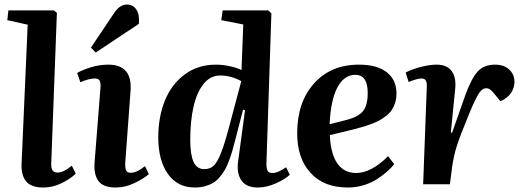

<svg xmlns="http://www.w3.org/2000/svg" viewBox="-20 -813 2317 847"><path d="M75.2 -90.8 102.1 -704.1 12.2 -724.1 17.1 -767.1H216.8L231 -756.8L206.1 -94.2Q205.1 -72.3 211.2 -62Q217.3 -51.8 233.9 -51.8Q260.7 -51.8 296.9 -82L314 -46.9Q292.5 -25.4 253.2 -5.6Q213.9 14.2 170.9 14.2Q117.2 14.2 95 -13.2Q72.8 -40.5 75.2 -90.8Z M381.3 -603 486.3 -759.8Q510.3 -793 539.6 -793Q566.9 -793 581.5 -771Q596.2 -749 592.8 -708L402.3 -581.1ZM397.5 -100.1 423.3 -426.8Q424.8 -448.2 419.4 -457.5Q414.1 -466.8 398.4 -466.8Q372.6 -466.8 334.5 -450.2L320.3 -491.2Q345.2 -505.4 382.6 -516.6Q419.9 -527.8 457.5 -527.8Q565.9 -527.8 555.7 -409.2L532.7 -97.2Q531.2 -72.8 536.1 -61.8Q541 -50.8 556.6 -50.8Q583.5 -50.8 619.6 -80.1L636.7 -44.9Q612.8 -23.9 572 -4.9Q531.2 14.2 490.7 14.2Q435.1 14.2 413.8 -15.1Q392.6 -44.4 397.5 -100.1Z M1177.2 -753.9 1155.3 -90.8Q1155.3 -68.8 1160.6 -59.3Q1166 -49.8 1182.1 -49.8Q1206.5 -49.8 1242.2 -75.2L1258.3 -42Q1238.8 -22.9 1197.5 -4.4Q1156.2 14.2 1117.2 14.2Q1066.4 14.2 1044.9 -17.1Q1023.4 -48.3 1030.3 -100.1L1061 -327.1L1052.2 -329.1L1018.1 -196.8Q1010.7 -167.5 1005.1 -148.2Q999.5 -128.9 990.5 -104.5Q981.4 -80.1 972.4 -64.5Q963.4 -48.8 950 -32.5Q936.5 -16.1 921.1 -6.8Q905.8 2.4 885 8.3Q864.3 14.2 839.4 14.2Q762.2 14.2 720.2 -46.4Q678.2 -106.9 678.2 -206.1Q678.2 -297.9 707.8 -370.1Q737.3 -442.4 795.7 -485.1Q854 -527.8 932.1 -527.8Q962.9 -527.8 994.6 -520.8Q1026.4 -513.7 1045.4 -503.9L1053.2 -705.1L956.1 -724.1L962.4 -767.1H1164.1ZM881.3 -66.9Q907.2 -66.9 923.6 -82.8Q939.9 -98.6 957 -143.3Q974.1 -188 998 -280.8L1044.4 -455.1Q998.5 -480 951.2 -480Q908.7 -480 878.7 -443.4Q848.6 -406.7 834 -343.3Q819.3 -279.8 819.3 -195.8Q819.3 -130.4 834 -98.6Q848.6 -66.9 881.3 -66.9Z M1563 -527.8Q1644.5 -527.8 1686.8 -493.9Q1729 -460 1729 -400.9Q1729 -378.9 1723.4 -360.6Q1717.8 -342.3 1708.7 -328.4Q1699.7 -314.5 1684.3 -302.5Q1668.9 -290.5 1654.3 -282.2Q1639.6 -273.9 1617.7 -265.9Q1595.7 -257.8 1578.1 -252.7Q1560.5 -247.6 1535.2 -241.2L1435.1 -216.8Q1438.5 -134.8 1468 -92.3Q1497.6 -49.8 1550.8 -49.8Q1617.7 -49.8 1691.9 -124L1719.2 -88.9Q1705.6 -71.8 1687.3 -55.7Q1668.9 -39.6 1643.1 -22.7Q1617.2 -5.9 1583.5 4.2Q1549.8 14.2 1514.2 14.2Q1408.7 14.2 1349.9 -50.3Q1291 -114.7 1291 -225.1Q1291 -361.8 1365.2 -444.8Q1439.5 -527.8 1563 -527.8ZM1602.1 -402.8Q1602.1 -482.9 1547.9 -482.9Q1498 -482.9 1468.5 -427.5Q1439 -372.1 1434.1 -265.1L1509.8 -284.2Q1559.1 -296.9 1580.6 -322Q1602.1 -347.2 1602.1 -402.8Z M1846.7 0 1862.8 -429.2Q1863.8 -448.2 1858.6 -457.5Q1853.5 -466.8 1838.9 -466.8Q1820.3 -466.8 1782.7 -451.2L1769.5 -493.2Q1797.9 -507.8 1836.7 -517.8Q1875.5 -527.8 1905.8 -527.8Q1952.1 -527.8 1972.9 -499Q1993.7 -470.2 1987.8 -418L1968.8 -228H1974.6L2032.7 -393.1Q2059.1 -466.3 2086.9 -497.1Q2114.7 -527.8 2163.6 -527.8Q2203.6 -527.8 2226.6 -506.1Q2249.5 -484.4 2249.5 -452.1Q2249.5 -424.3 2233.6 -401.9Q2217.8 -379.4 2187.5 -366.2L2162.6 -397Q2150.4 -412.1 2142.3 -418Q2134.3 -423.8 2124.5 -423.8Q2108.4 -423.8 2094 -403.3Q2079.6 -382.8 2050.8 -314Q2008.3 -210.9 1994.9 -168Q1981.4 -125 1974.6 -77.1L1964.8 0Z"/></svg>

Font: Literata SemiBold
Style: Italic
Weight: 650
Italic angle: -2.39999°
Designer: Latin by Veronika Burian and Jose Scaglione. Greek by Irene Vlachou. Cyrillic by Vera Evstafieva
Foundry: TypeTogether
Version: Version 3.021